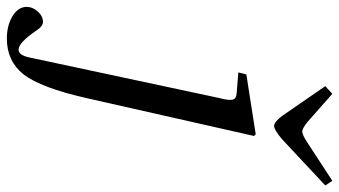

<svg xmlns="http://www.w3.org/2000/svg" viewBox="-300 -532 1013 574"><g transform="rotate(90 207.0 -244.5)"><path d="M177 -710 200 -731 285 -656Q304 -641 313 -641Q322 -641 345 -656L460 -731L474 -710L336 -581Q308 -557 296 -557Q284 -557 266 -581ZM-60 184Q-60 165 -46 149.5Q-32 134 -15 134Q-2 134 11 154Q47 207 68 207Q84 207 91 176L213 -395Q220 -421 217.5 -432.5Q215 -444 198 -445L136 -450L142 -474L321 -502L326 -497L213 3Q182 140 142 192Q102 242 35 242Q-4 242 -31.5 225.5Q-59 209 -60 184Z"/></g></svg>

Font: Heuristica
Style: Italic
Weight: 400
Italic angle: -13°
Version: Version 1.0.2